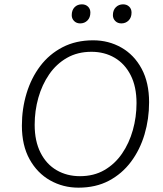

<svg xmlns="http://www.w3.org/2000/svg" viewBox="-20 -856 752 886"><path d="M342 10Q271 10 211.5 -23.5Q152 -57 116.5 -121Q81 -185 81 -276Q81 -354 102.5 -425Q124 -496 165.5 -551Q207 -606 268.5 -638Q330 -670 410 -670Q481 -670 540 -636.5Q599 -603 633.5 -539Q668 -475 668 -384Q668 -307 647 -236Q626 -165 584.5 -109.5Q543 -54 482.5 -22Q422 10 342 10ZM349 -43Q413 -43 461.5 -71Q510 -99 543 -147Q576 -195 593 -255.5Q610 -316 610 -380Q610 -456 583 -509Q556 -562 509 -589.5Q462 -617 402 -617Q338 -617 289 -589Q240 -561 207 -513Q174 -465 157 -405Q140 -345 140 -280Q140 -205 167 -151.5Q194 -98 241.5 -70.5Q289 -43 349 -43ZM540 -748Q523 -748 512 -759Q501 -770 501 -786Q501 -809 514.5 -822.5Q528 -836 548 -836Q565 -836 576 -825.5Q587 -815 587 -798Q587 -775 573.5 -761.5Q560 -748 540 -748ZM350 -748Q333 -748 322 -759Q311 -770 311 -786Q311 -809 324 -822.5Q337 -836 358 -836Q375 -836 386 -825.5Q397 -815 397 -798Q397 -775 383.5 -761.5Q370 -748 350 -748Z"/></svg>

Font: Kantumruy Pro Light
Style: Italic
Weight: 300
Italic angle: -13°
Version: Version 1.002